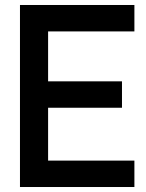

<svg xmlns="http://www.w3.org/2000/svg" viewBox="-20 -730 587 770"><path d="M172.9 -403.8H469.2V-297.9H172.9V-85.9H519V20H60.1V-710H519V-604H172.9Z"/></svg>

Font: D-DIN-PRO SemiBold
Style: Bold
Weight: 600
Designer: datto
Foundry: CyberFei
Version: Version 1.000;hotconv 1.0.109;makeotfexe 2.5.65596